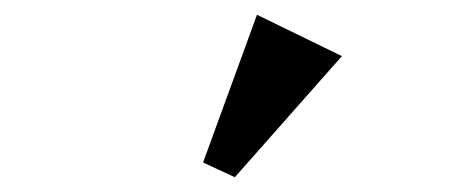

<svg xmlns="http://www.w3.org/2000/svg" viewBox="-20 -823 640 260"><path d="M255 -603 328 -803 443 -747 298 -583Z"/></svg>

Font: IBM Plex Serif SemiBold
Style: Regular
Weight: 600
Designer: Mike Abbink, Paul van der Laan, Pieter van Rosmalen
Foundry: Bold Monday
Version: Version 2.5